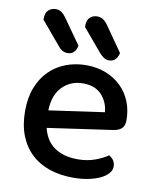

<svg xmlns="http://www.w3.org/2000/svg" viewBox="-81 -764 689 842"><g transform="rotate(10 263.5 -343.5)"><path d="M150 -181Q164 -124 204.5 -96.5Q245 -69 308 -69Q350 -69 385 -82Q420 -95 441 -110Q469 -94 469 -65Q469 -48 456 -33.5Q443 -19 420.5 -8.5Q398 2 367.5 8Q337 14 302 14Q244 14 196.5 -2Q149 -18 115 -50Q81 -82 62.5 -129Q44 -176 44 -238Q44 -298 62 -343.5Q80 -389 111 -419.5Q142 -450 184 -466Q226 -482 274 -482Q322 -482 361.5 -466.5Q401 -451 429.5 -423.5Q458 -396 473.5 -358Q489 -320 489 -275Q489 -250 477 -238.5Q465 -227 442 -223ZM274 -401Q219 -401 182.5 -364Q146 -327 144 -258L390 -293Q386 -338 357 -369.5Q328 -401 274 -401ZM54 -646V-652Q54 -677 67.5 -689Q81 -701 100 -701Q114 -701 125 -693.5Q136 -686 145 -673L225 -560Q216 -520 183 -520Q169 -520 158 -527Q147 -534 139 -545ZM239 -646V-652Q239 -677 252 -689Q265 -701 284 -701Q299 -701 310.5 -693.5Q322 -686 331 -673L410 -560Q401 -520 368 -520Q354 -520 344 -527Q334 -534 324 -545Z"/></g></svg>

Font: Baloo Bhaina 2 Medium
Style: Regular
Weight: 500
Designer: Yesha Goshar, Manish Minz, Shuchita Grover and Ek Type
Foundry: Ek Type
Version: Version 1.640;hotconv 1.0.111;makeotfexe 2.5.65597; ttfautoh